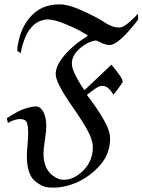

<svg xmlns="http://www.w3.org/2000/svg" viewBox="-20 -706 652 879"><path d="M542 -332Q542 -329 521.5 -301Q501 -273 499 -273L497 -276Q495 -279 491 -285Q487 -291 481 -297Q466 -313 449 -313Q440 -313 433 -310Q416 -302 381 -274L378 -271L394 -250Q444 -183 470 -129Q484 -96 484 -71Q484 -5 442.5 45Q401 95 339 126Q280 153 223 153Q193 153 175.5 145.5Q158 138 137 120Q103 89 103 8Q103 -8 106 -42.5Q109 -77 109 -96Q109 -131 102.5 -146Q96 -161 72 -161Q47 -161 16 -143L14 -154L11 -165Q15 -167 32.5 -178Q50 -189 58 -193Q87 -208 113 -214Q133 -219 143 -219Q162 -219 174 -201Q192 -175 192 -127Q192 -108 185.5 -65Q179 -22 179 -4Q179 72 229 103Q249 117 272 117Q319 117 361 75Q405 31 405 -33Q405 -58 388 -95Q364 -143 314 -214Q269 -278 251 -316Q235 -347 235 -368Q235 -399 264 -439Q305 -493 373 -536L382 -543Q382 -545 349.5 -563Q317 -581 271.5 -599Q226 -617 198 -617Q182 -617 161 -609Q139 -599 123 -580Q107 -561 98.5 -541.5Q90 -522 84.5 -504Q79 -486 77 -474L75 -463Q74 -463 66.5 -468Q59 -473 59 -474Q59 -498 71 -541Q91 -606 136.5 -646Q182 -686 253 -686Q272 -686 295 -680Q324 -673 378 -647.5Q432 -622 468 -598Q498 -580 524 -580Q529 -580 537 -582Q557 -588 595 -626L612 -643V-616L599 -599Q520 -500 482 -500Q462 -500 435 -514L420 -521Q380 -515 344.5 -483.5Q309 -452 309 -415Q309 -387 340 -334Q364 -294 367 -294Q367 -293 375 -301Q383 -309 398 -322.5Q413 -336 429 -352L490 -410Q517 -377 523 -368Q539 -348 542 -332Z"/></svg>

Font: MathJax_Fraktur
Style: Regular
Weight: 400
Version: Version 1.1